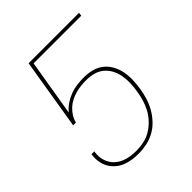

<svg xmlns="http://www.w3.org/2000/svg" viewBox="-203 -867 1006 1006"><g transform="rotate(-45 300.0 -363.5)"><path d="M247 8Q221 8 197 4.5Q173 1 151 -8Q129 -17 111 -33Q93 -49 82 -69.5Q71 -90 67.5 -115Q64 -140 68 -165H89Q85 -142 88 -120Q91 -98 101 -79.5Q111 -61 126.5 -47.5Q142 -34 162.5 -25.5Q183 -17 205 -14Q227 -11 249 -11Q276 -11 303.5 -17Q331 -23 355.5 -37.5Q380 -52 401 -74Q422 -96 435.5 -121Q449 -146 457 -173Q465 -200 469 -227Q474 -255 475 -283Q476 -311 471.5 -337.5Q467 -364 455 -387.5Q443 -411 423 -428Q403 -445 377 -452Q351 -459 323 -459Q303 -459 283 -457Q263 -455 243.5 -449.5Q224 -444 205 -434.5Q186 -425 170.5 -410.5Q155 -396 143.5 -378Q132 -360 128 -340H107L172 -735H546L543 -716H190L138 -403Q155 -424 177.5 -439Q200 -454 224.5 -463Q249 -472 274 -475Q299 -478 324 -478Q355 -478 384 -470.5Q413 -463 435.5 -445Q458 -427 472 -401Q486 -375 491.5 -346Q497 -317 496 -286Q495 -255 490 -224Q485 -194 476 -165Q467 -136 451.5 -109Q436 -82 414 -58.5Q392 -35 364.5 -20Q337 -5 306.5 1.5Q276 8 247 8Z"/></g></svg>

Font: Iosevka Thin Extended
Style: Italic
Weight: 100
Width: 7
Italic angle: -9°
Monospace: yes
Designer: Belleve Invis
Foundry: Belleve Invis
Version: Version 32.5.0; ttfautohint (v1.8.4)